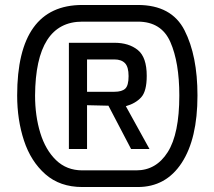

<svg xmlns="http://www.w3.org/2000/svg" viewBox="-20 -752 862 772"><path d="M49 -368Q49 -732 311 -732H534Q670 -732 722 -630Q774 -528 774 -368Q774 -194 710.5 -97Q647 0 534 0H311Q221 0 162.5 -51.5Q104 -103 76.5 -186.5Q49 -270 49 -368ZM528 -67Q608 -67 654.5 -140.5Q701 -214 701 -368Q701 -501 665 -583Q629 -665 534 -665H311Q123 -665 121 -368Q121 -286 142 -217.5Q163 -149 205.5 -108Q248 -67 311 -67ZM257 -580H440Q498 -580 534 -551Q570 -522 570 -447Q570 -385 547.5 -360.5Q525 -336 486 -325L581 -153H507L416 -327L330 -329V-153H257ZM440 -383Q470 -383 483.5 -395.5Q497 -408 497 -446Q497 -483 482.5 -498Q468 -513 440 -513H330V-383Z"/></svg>

Font: Exo SemiBold
Style: Regular
Weight: 600
Designer: Natanael Gama
Foundry: Natanael Gama
Version: Version 1.500